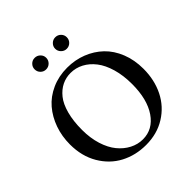

<svg xmlns="http://www.w3.org/2000/svg" viewBox="-224 -994 1160 1160"><g transform="rotate(-45 355.5 -414.5)"><path d="M674.8 -327.1Q674.8 -232.4 637 -156.2Q599.1 -80.1 527.1 -35.2Q455.1 9.8 360.8 9.8Q271.5 9.8 198.7 -28.6Q126 -66.9 81.5 -142.3Q37.1 -217.8 37.1 -317.9Q37.1 -387.2 58.8 -449Q80.6 -510.7 120.4 -557.4Q160.2 -604 220.5 -631.1Q280.8 -658.2 353 -658.2Q419.9 -658.2 478.5 -635.3Q537.1 -612.3 580.8 -570.6Q624.5 -528.8 649.7 -465.8Q674.8 -402.8 674.8 -327.1ZM345.2 -621.1Q305.2 -621.1 271 -604.2Q236.8 -587.4 209.5 -553.5Q182.1 -519.5 166.5 -461.7Q150.9 -403.8 150.9 -328.1Q150.9 -258.8 168.9 -201.2Q187 -143.6 217.8 -106.2Q248.5 -68.8 288.1 -48.3Q327.6 -27.8 371.1 -27.8Q456.5 -27.8 508.8 -104.2Q561 -180.7 561 -311Q561 -384.3 543.7 -443.8Q526.4 -503.4 496.6 -541.7Q466.8 -580.1 428 -600.6Q389.2 -621.1 345.2 -621.1ZM207 -790Q207 -810.1 221.4 -824.5Q235.8 -838.9 255.9 -838.9Q276.9 -838.9 291.5 -824.5Q306.2 -810.1 306.2 -790Q306.2 -769 291.5 -754.6Q276.9 -740.2 255.9 -740.2Q235.8 -740.2 221.4 -754.6Q207 -769 207 -790ZM382.8 -790Q382.8 -810.1 397.5 -824.5Q412.1 -838.9 432.1 -838.9Q453.1 -838.9 467.5 -824.5Q481.9 -810.1 481.9 -790Q481.9 -769 467.5 -754.6Q453.1 -740.2 432.1 -740.2Q412.1 -740.2 397.5 -754.9Q382.8 -769.5 382.8 -790Z"/></g></svg>

Font: Common Serif Medium
Style: Regular
Weight: 500
Designer: Philipp H. Poll, Khaled Hosny
Foundry: Stefan Peev, Context Ltd.
Version: Version 1.026